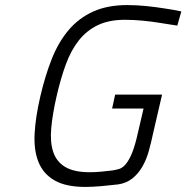

<svg xmlns="http://www.w3.org/2000/svg" viewBox="-20 -727 735 757"><path d="M434 -354H619L584 -203Q576 -165 566.5 -131Q557 -97 541 -69.5Q525 -42 502 -23.5Q479 -5 446 0Q413 4 378.5 7Q344 10 317 10Q240 10 195.5 -15.5Q151 -41 132 -87.5Q113 -134 116.5 -200Q120 -266 139 -347Q158 -429 184.5 -495.5Q211 -562 251 -609Q291 -656 347.5 -681.5Q404 -707 482 -707Q520 -707 558 -703Q596 -699 627 -694Q662 -689 695 -682L679 -626Q644 -632 609 -637Q579 -642 542.5 -645.5Q506 -649 473 -649Q410 -649 366 -628Q322 -607 291 -568Q260 -529 239.5 -473Q219 -417 203 -347Q187 -277 182 -221.5Q177 -166 190 -127.5Q203 -89 237.5 -68.5Q272 -48 334 -48Q354 -48 377.5 -50Q401 -52 423 -55Q436 -57 448.5 -60.5Q461 -64 472.5 -76Q484 -88 495.5 -112Q507 -136 518 -179L546 -299H422Z"/></svg>

Font: Panefresco 250wt
Style: Italic
Weight: 300
Version: Version 1.000